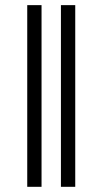

<svg xmlns="http://www.w3.org/2000/svg" viewBox="-20 -720 393 740"><path d="M85 0ZM270 -700.2V0H214.8V-700.2ZM140.1 -700.2V0H85V-700.2Z"/></svg>

Font: Pfennig
Style: Medium
Weight: 500
Version: Version 20120410 ; ttfautohint (v0.8)